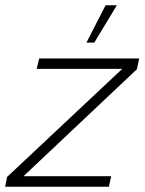

<svg xmlns="http://www.w3.org/2000/svg" viewBox="-41 -710 550 730"><path d="M403.3 -689.9 317.4 -547.9H287.6L360.4 -689.9ZM488.3 -487.8 479.5 -446.8 48.3 -40H381.8L373 0H-21.5L-14.2 -37.1L423.8 -448.2H98.6L107.9 -487.8Z"/></svg>

Font: HK Grotesk Light Legacy Italic
Style: Regular
Weight: 300
Italic angle: -13°
Designer: Alfredo Marco Pradil
Foundry: Hanken Design Co.
Version: Version 2.022;PS 002.022;hotconv 1.0.88;makeotf.lib2.5.64775